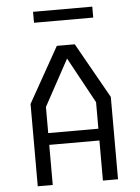

<svg xmlns="http://www.w3.org/2000/svg" viewBox="-61 -967 741 1014"><g transform="rotate(-5 310.0 -460.0)"><path d="M97.5 0H177V-212.5H443V0H523V-436.5L357.5 -730H262.5L97.5 -436.5ZM153 -862H467V-920H153ZM177 -275V-413.5L310.5 -658.5L443 -415.5V-275Z"/></g></svg>

Font: Monaspace Krypton Light
Style: Regular
Weight: 300
Designer: Riley Cran & the Lettermatic Team
Foundry: Lettermatic
Version: Version 1.101 (Monaspace Krypton)